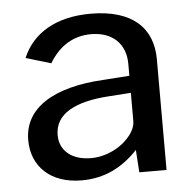

<svg xmlns="http://www.w3.org/2000/svg" viewBox="-45 -585 640 639"><g transform="rotate(-5 275.5 -265.0)"><path d="M391 -75 396 0H487V-370C487 -474 420 -540 280 -540C165 -540 86 -493 52 -412L136 -387C171 -446 220 -472 276 -472C347 -472 391 -430 391 -363V-323L306 -317C133 -308 37 -244 37 -139C37 -50 100 10 203 10C279 10 339 -20 391 -75ZM319 -261 391 -266V-171C391 -147 374 -121 347 -99C319 -77 281 -61 241 -61C177 -61 136 -94 136 -147C136 -218 204 -254 319 -261Z"/></g></svg>

Font: Bisquit Text
Style: Regular
Weight: 400
Version: Version 1.004;Glyphs 3.2.3 (3260)